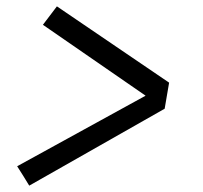

<svg xmlns="http://www.w3.org/2000/svg" viewBox="-20 -641 640 604"><path d="M72 -57 53 -88 34 -118 438 -340 115 -563 159 -621 512 -381 498 -299Z"/></svg>

Font: Iosevka HT Extended
Style: Italic
Weight: 400
Width: 7
Italic angle: -9°
Monospace: yes
Designer: Belleve Invis
Foundry: Belleve Invis
Version: Version 32.3.0; ttfautohint (v1.8.4)